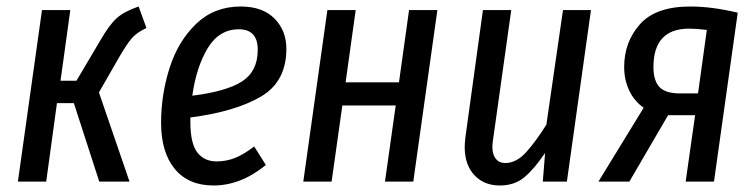

<svg xmlns="http://www.w3.org/2000/svg" viewBox="-20 -558 2323 590"><path d="M430 -472Q400 -458 385 -440.5Q370 -423 346 -382L284 -274L378 0H285L207 -241H155L122 0H35L109 -527H196L166 -310H215L289 -435Q316 -482 339 -502.5Q362 -523 406 -538Z M565 -197V-183Q565 -118 586 -90Q607 -62 646 -62Q676 -62 703 -73Q730 -84 761 -108L797 -51Q720 12 636 12Q559 12 517 -39Q475 -90 475 -181Q475 -267 501 -349Q527 -431 582.5 -484.5Q638 -538 720 -538Q787 -538 823.5 -501Q860 -464 860 -408Q860 -307 781.5 -261Q703 -215 565 -197ZM571 -264Q676 -277 724 -308Q772 -339 772 -405Q772 -468 714 -468Q653 -468 618 -409.5Q583 -351 571 -264Z M1163 0 1196 -234H1032L999 0H912L986 -527H1073L1042 -305H1206L1237 -527H1324L1250 0Z M1408 -106Q1408 -115 1410 -135L1464 -527H1551L1495 -128Q1493 -114 1493 -107Q1493 -83 1503.5 -70Q1514 -57 1532 -57Q1567 -57 1597 -90.5Q1627 -124 1659 -175L1710 -527H1796L1722 0H1648L1655 -88Q1622 -39 1591.5 -13.5Q1561 12 1516 12Q1467 12 1437.5 -20Q1408 -52 1408 -106Z M2247 -519 2174 0H2087L2116 -204H2033L1914 0H1819L1958 -227Q1929 -247 1913.5 -280Q1898 -313 1898 -352Q1898 -429 1946.5 -483.5Q1995 -538 2101 -538Q2168 -538 2247 -519ZM1988 -352Q1988 -310 2006.5 -290.5Q2025 -271 2069 -271H2125L2152 -466Q2120 -470 2098 -470Q1988 -470 1988 -352Z"/></svg>

Font: Fira Sans Extra Condensed
Style: Italic
Weight: 400
Width: 3
Italic angle: -8°
Designer: Carrois Corporate & Edenspiekermann AG
Foundry: Carrois Corporate GbR & Edenspiekermann AG
Version: Version 4.203